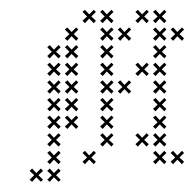

<svg xmlns="http://www.w3.org/2000/svg" viewBox="-20 -337 397 389"><path d="M67.1 27.1 57.9 17.9 67.1 9.3 62.9 4.3 53.6 13.6 45 4.3 40 9.3 49.3 17.9 40 27.1 45 31.4 53.6 22.1 62.9 31.4ZM102.9 27.1 93.6 17.9 102.9 9.3 98.6 4.3 89.3 13.6 80.7 4.3 75.7 9.3 85 17.9 75.7 27.1 80.7 31.4 89.3 22.1 98.6 31.4ZM102.9 -9.3 93.6 -17.9 102.9 -27.1 98.6 -31.4 89.3 -22.1 80.7 -31.4 75.7 -27.1 85 -17.9 75.7 -9.3 80.7 -4.3 89.3 -13.6 98.6 -4.3ZM102.9 -45 93.6 -53.6 102.9 -62.9 98.6 -67.1 89.3 -57.9 80.7 -67.1 75.7 -62.9 85 -53.6 75.7 -45 80.7 -40 89.3 -49.3 98.6 -40ZM102.9 -80.7 93.6 -89.3 102.9 -98.6 98.6 -102.9 89.3 -93.6 80.7 -102.9 75.7 -98.6 85 -89.3 75.7 -80.7 80.7 -75.7 89.3 -85 98.6 -75.7ZM102.9 -116.4 93.6 -125 102.9 -134.3 98.6 -138.6 89.3 -129.3 80.7 -138.6 75.7 -134.3 85 -125 75.7 -116.4 80.7 -111.4 89.3 -120.7 98.6 -111.4ZM102.9 -152.1 93.6 -160.7 102.9 -170 98.6 -174.3 89.3 -165 80.7 -174.3 75.7 -170 85 -160.7 75.7 -152.1 80.7 -147.1 89.3 -156.4 98.6 -147.1ZM102.9 -187.9 93.6 -196.4 102.9 -205.7 98.6 -210 89.3 -200.7 80.7 -210 75.7 -205.7 85 -196.4 75.7 -187.9 80.7 -182.9 89.3 -192.1 98.6 -182.9ZM102.9 -223.6 93.6 -232.1 102.9 -241.4 98.6 -245.7 89.3 -236.4 80.7 -245.7 75.7 -241.4 85 -232.1 75.7 -223.6 80.7 -218.6 89.3 -227.9 98.6 -218.6ZM138.6 -259.3 129.3 -267.9 138.6 -277.1 134.3 -281.4 125 -272.1 116.4 -281.4 111.4 -277.1 120.7 -267.9 111.4 -259.3 116.4 -254.3 125 -263.6 134.3 -254.3ZM138.6 -223.6 129.3 -232.1 138.6 -241.4 134.3 -245.7 125 -236.4 116.4 -245.7 111.4 -241.4 120.7 -232.1 111.4 -223.6 116.4 -218.6 125 -227.9 134.3 -218.6ZM138.6 -187.9 129.3 -196.4 138.6 -205.7 134.3 -210 125 -200.7 116.4 -210 111.4 -205.7 120.7 -196.4 111.4 -187.9 116.4 -182.9 125 -192.1 134.3 -182.9ZM138.6 -152.1 129.3 -160.7 138.6 -170 134.3 -174.3 125 -165 116.4 -174.3 111.4 -170 120.7 -160.7 111.4 -152.1 116.4 -147.1 125 -156.4 134.3 -147.1ZM138.6 -116.4 129.3 -125 138.6 -134.3 134.3 -138.6 125 -129.3 116.4 -138.6 111.4 -134.3 120.7 -125 111.4 -116.4 116.4 -111.4 125 -120.7 134.3 -111.4ZM138.6 -80.7 129.3 -89.3 138.6 -98.6 134.3 -102.9 125 -93.6 116.4 -102.9 111.4 -98.6 120.7 -89.3 111.4 -80.7 116.4 -75.7 125 -85 134.3 -75.7ZM174.3 -9.3 165 -17.9 174.3 -27.1 170 -31.4 160.7 -22.1 152.1 -31.4 147.1 -27.1 156.4 -17.9 147.1 -9.3 152.1 -4.3 160.7 -13.6 170 -4.3ZM210 -45 200.7 -53.6 210 -62.9 205.7 -67.1 196.4 -57.9 187.9 -67.1 182.9 -62.9 192.1 -53.6 182.9 -45 187.9 -40 196.4 -49.3 205.7 -40ZM210 -80.7 200.7 -89.3 210 -98.6 205.7 -102.9 196.4 -93.6 187.9 -102.9 182.9 -98.6 192.1 -89.3 182.9 -80.7 187.9 -75.7 196.4 -85 205.7 -75.7ZM210 -116.4 200.7 -125 210 -134.3 205.7 -138.6 196.4 -129.3 187.9 -138.6 182.9 -134.3 192.1 -125 182.9 -116.4 187.9 -111.4 196.4 -120.7 205.7 -111.4ZM210 -152.1 200.7 -160.7 210 -170 205.7 -174.3 196.4 -165 187.9 -174.3 182.9 -170 192.1 -160.7 182.9 -152.1 187.9 -147.1 196.4 -156.4 205.7 -147.1ZM210 -187.9 200.7 -196.4 210 -205.7 205.7 -210 196.4 -200.7 187.9 -210 182.9 -205.7 192.1 -196.4 182.9 -187.9 187.9 -182.9 196.4 -192.1 205.7 -182.9ZM210 -223.6 200.7 -232.1 210 -241.4 205.7 -245.7 196.4 -236.4 187.9 -245.7 182.9 -241.4 192.1 -232.1 182.9 -223.6 187.9 -218.6 196.4 -227.9 205.7 -218.6ZM210 -259.3 200.7 -267.9 210 -277.1 205.7 -281.4 196.4 -272.1 187.9 -281.4 182.9 -277.1 192.1 -267.9 182.9 -259.3 187.9 -254.3 196.4 -263.6 205.7 -254.3ZM245.7 -259.3 236.4 -267.9 245.7 -277.1 241.4 -281.4 232.1 -272.1 223.6 -281.4 218.6 -277.1 227.9 -267.9 218.6 -259.3 223.6 -254.3 232.1 -263.6 241.4 -254.3ZM174.3 -295 165 -303.6 174.3 -312.9 170 -317.1 160.7 -307.9 152.1 -317.1 147.1 -312.9 156.4 -303.6 147.1 -295 152.1 -290 160.7 -299.3 170 -290ZM210 -295 200.7 -303.6 210 -312.9 205.7 -317.1 196.4 -307.9 187.9 -317.1 182.9 -312.9 192.1 -303.6 182.9 -295 187.9 -290 196.4 -299.3 205.7 -290ZM245.7 -152.1 236.4 -160.7 245.7 -170 241.4 -174.3 232.1 -165 223.6 -174.3 218.6 -170 227.9 -160.7 218.6 -152.1 223.6 -147.1 232.1 -156.4 241.4 -147.1ZM281.4 -187.9 272.1 -196.4 281.4 -205.7 277.1 -210 267.9 -200.7 259.3 -210 254.3 -205.7 263.6 -196.4 254.3 -187.9 259.3 -182.9 267.9 -192.1 277.1 -182.9ZM281.4 -45 272.1 -53.6 281.4 -62.9 277.1 -67.1 267.9 -57.9 259.3 -67.1 254.3 -62.9 263.6 -53.6 254.3 -45 259.3 -40 267.9 -49.3 277.1 -40ZM352.9 -9.3 343.6 -17.9 352.9 -27.1 348.6 -31.4 339.3 -22.1 330.7 -31.4 325.7 -27.1 335 -17.9 325.7 -9.3 330.7 -4.3 339.3 -13.6 348.6 -4.3ZM317.1 -9.3 307.9 -17.9 317.1 -27.1 312.9 -31.4 303.6 -22.1 295 -31.4 290 -27.1 299.3 -17.9 290 -9.3 295 -4.3 303.6 -13.6 312.9 -4.3ZM317.1 -45 307.9 -53.6 317.1 -62.9 312.9 -67.1 303.6 -57.9 295 -67.1 290 -62.9 299.3 -53.6 290 -45 295 -40 303.6 -49.3 312.9 -40ZM317.1 -80.7 307.9 -89.3 317.1 -98.6 312.9 -102.9 303.6 -93.6 295 -102.9 290 -98.6 299.3 -89.3 290 -80.7 295 -75.7 303.6 -85 312.9 -75.7ZM317.1 -116.4 307.9 -125 317.1 -134.3 312.9 -138.6 303.6 -129.3 295 -138.6 290 -134.3 299.3 -125 290 -116.4 295 -111.4 303.6 -120.7 312.9 -111.4ZM317.1 -152.1 307.9 -160.7 317.1 -170 312.9 -174.3 303.6 -165 295 -174.3 290 -170 299.3 -160.7 290 -152.1 295 -147.1 303.6 -156.4 312.9 -147.1ZM317.1 -187.9 307.9 -196.4 317.1 -205.7 312.9 -210 303.6 -200.7 295 -210 290 -205.7 299.3 -196.4 290 -187.9 295 -182.9 303.6 -192.1 312.9 -182.9ZM317.1 -223.6 307.9 -232.1 317.1 -241.4 312.9 -245.7 303.6 -236.4 295 -245.7 290 -241.4 299.3 -232.1 290 -223.6 295 -218.6 303.6 -227.9 312.9 -218.6ZM317.1 -259.3 307.9 -267.9 317.1 -277.1 312.9 -281.4 303.6 -272.1 295 -281.4 290 -277.1 299.3 -267.9 290 -259.3 295 -254.3 303.6 -263.6 312.9 -254.3ZM352.9 -259.3 343.6 -267.9 352.9 -277.1 348.6 -281.4 339.3 -272.1 330.7 -281.4 325.7 -277.1 335 -267.9 325.7 -259.3 330.7 -254.3 339.3 -263.6 348.6 -254.3ZM317.1 -295 307.9 -303.6 317.1 -312.9 312.9 -317.1 303.6 -307.9 295 -317.1 290 -312.9 299.3 -303.6 290 -295 295 -290 303.6 -299.3 312.9 -290ZM281.4 -295 272.1 -303.6 281.4 -312.9 277.1 -317.1 267.9 -307.9 259.3 -317.1 254.3 -312.9 263.6 -303.6 254.3 -295 259.3 -290 267.9 -299.3 277.1 -290Z"/></svg>

Font: Gossip Low Cross Small
Style: Regular
Weight: 200
Width: 3
Designer: Deborah Khodanovich
Version: Version 1.001;Glyphs 3.3.1 (3343)